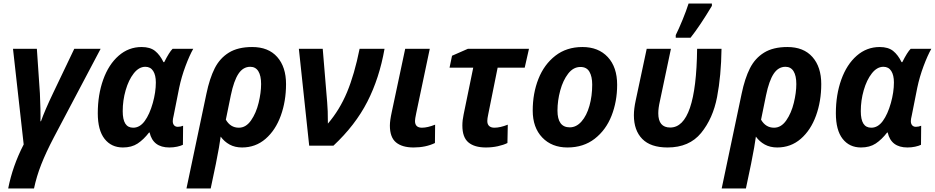

<svg xmlns="http://www.w3.org/2000/svg" viewBox="-20 -818 5249 1078"><path d="M113 -7 53 -544H187L204 -294Q206 -259 207 -206.5Q208 -154 207 -137H210Q232 -199 278 -295L397 -544H545L282 -46Q238 38 211.5 105.5Q185 173 171 240H26Q51 113 113 -7Z M529 -182Q529 -286 559.5 -371Q590 -456 646 -505Q702 -554 775 -554Q823 -554 850.5 -532Q878 -510 898 -469H902Q930 -525 949 -544H1065Q1044 -507 1021.5 -447Q999 -387 986 -325L955 -169Q950 -149 950 -138Q950 -123 957.5 -114.5Q965 -106 978 -106Q994 -106 1008 -112L1007 -5Q995 1 974.5 5.5Q954 10 931 10Q839 10 820 -74H817Q786 -34 752.5 -12Q719 10 670 10Q605 10 567 -38.5Q529 -87 529 -182ZM838 -240Q855 -301 855 -355Q855 -396 840 -419.5Q825 -443 796 -443Q760 -443 731 -406Q702 -369 685.5 -311.5Q669 -254 669 -194Q669 -147 683.5 -124Q698 -101 728 -101Q765 -101 792.5 -138.5Q820 -176 838 -240Z M1139 -292Q1157 -378 1185.5 -434.5Q1214 -491 1265 -522.5Q1316 -554 1396 -554Q1487 -554 1536.5 -498Q1586 -442 1586 -346Q1586 -250 1556.5 -168.5Q1527 -87 1471 -38.5Q1415 10 1339 10Q1299 10 1269 -6.5Q1239 -23 1219 -51Q1213 -3 1192 102L1163 240H1027ZM1446 -346Q1446 -393 1430.5 -418Q1415 -443 1385 -443Q1345 -443 1319 -404Q1293 -365 1276 -283L1248 -146Q1274 -101 1321 -101Q1361 -101 1389.5 -142Q1418 -183 1432 -240.5Q1446 -298 1446 -346Z M1658 -544H1792L1817 -243Q1821 -203 1821 -124Q1887 -201 1928.5 -300.5Q1970 -400 1999 -544H2139Q2110 -379 2042.5 -247Q1975 -115 1852 0H1716Z M2169 -113Q2169 -141 2180 -191L2255 -544H2393L2317 -183Q2310 -150 2310 -139Q2310 -101 2349 -101Q2380 -101 2423 -118L2422 -15Q2370 10 2302 10Q2238 10 2203.5 -18.5Q2169 -47 2169 -113Z M2576 -113Q2576 -143 2583 -175L2637 -438H2504L2518 -505L2607 -544H2950L2926 -438H2774L2721 -175Q2716 -152 2716 -139Q2716 -120 2726.5 -110.5Q2737 -101 2756 -101Q2788 -101 2831 -118L2829 -15Q2807 -4 2775 3Q2743 10 2708 10Q2644 10 2610 -18.5Q2576 -47 2576 -113Z M2971 -197Q2971 -294 3003 -375Q3035 -456 3098 -505Q3161 -554 3250 -554Q3340 -554 3392.5 -497.5Q3445 -441 3445 -342Q3445 -248 3413.5 -168Q3382 -88 3319 -39Q3256 10 3166 10Q3078 10 3024.5 -46Q2971 -102 2971 -197ZM3305 -343Q3305 -388 3289.5 -415Q3274 -442 3239 -442Q3199 -442 3170 -404.5Q3141 -367 3125.5 -310Q3110 -253 3110 -197Q3110 -103 3179 -103Q3216 -103 3245 -136Q3274 -169 3289.5 -224Q3305 -279 3305 -343Z M3539 -171Q3539 -207 3549 -253L3611 -544H3747L3685 -250Q3676 -211 3676 -182Q3676 -102 3743 -102Q3889 -102 3894 -544H4031Q4029 -393 4006 -273Q3983 -153 3916.5 -71.5Q3850 10 3728 10Q3633 10 3586 -38Q3539 -86 3539 -171ZM3774 -621Q3791 -655 3812 -706Q3833 -757 3846 -798H3977V-785Q3910 -673 3857 -606H3774Z M4144 -292Q4162 -378 4190.5 -434.5Q4219 -491 4270 -522.5Q4321 -554 4401 -554Q4492 -554 4541.5 -498Q4591 -442 4591 -346Q4591 -250 4561.5 -168.5Q4532 -87 4476 -38.5Q4420 10 4344 10Q4304 10 4274 -6.5Q4244 -23 4224 -51Q4218 -3 4197 102L4168 240H4032ZM4451 -346Q4451 -393 4435.5 -418Q4420 -443 4390 -443Q4350 -443 4324 -404Q4298 -365 4281 -283L4253 -146Q4279 -101 4326 -101Q4366 -101 4394.5 -142Q4423 -183 4437 -240.5Q4451 -298 4451 -346Z M4673 -182Q4673 -286 4703.5 -371Q4734 -456 4790 -505Q4846 -554 4919 -554Q4967 -554 4994.5 -532Q5022 -510 5042 -469H5046Q5074 -525 5093 -544H5209Q5188 -507 5165.5 -447Q5143 -387 5130 -325L5099 -169Q5094 -149 5094 -138Q5094 -123 5101.5 -114.5Q5109 -106 5122 -106Q5138 -106 5152 -112L5151 -5Q5139 1 5118.5 5.5Q5098 10 5075 10Q4983 10 4964 -74H4961Q4930 -34 4896.5 -12Q4863 10 4814 10Q4749 10 4711 -38.5Q4673 -87 4673 -182ZM4982 -240Q4999 -301 4999 -355Q4999 -396 4984 -419.5Q4969 -443 4940 -443Q4904 -443 4875 -406Q4846 -369 4829.5 -311.5Q4813 -254 4813 -194Q4813 -147 4827.5 -124Q4842 -101 4872 -101Q4909 -101 4936.5 -138.5Q4964 -176 4982 -240Z"/></svg>

Font: Noto Sans Display
Style: Bold Italic
Weight: 700
Italic angle: -12°
Designer: Monotype Design team
Foundry: Monotype Imaging Inc.
Version: Version 1.000